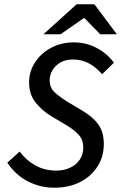

<svg xmlns="http://www.w3.org/2000/svg" viewBox="-20 -865 566 897"><path d="M233 12Q169 12 111.5 -17Q54 -46 14 -105L72 -157Q102 -116 145.5 -92Q189 -68 243 -68Q279 -68 307.5 -81.5Q336 -95 352.5 -119Q369 -143 369 -176Q369 -212 347.5 -235.5Q326 -259 289 -281L218 -323Q176 -349 146 -386.5Q116 -424 116 -480Q116 -531 143.5 -573.5Q171 -616 218.5 -641.5Q266 -667 325 -667Q383 -667 432.5 -640.5Q482 -614 512 -572L457 -518Q432 -548 398 -567.5Q364 -587 321 -587Q286 -587 262 -573Q238 -559 225 -537Q212 -515 212 -491Q212 -455 235.5 -433.5Q259 -412 296 -389L368 -346Q416 -317 440.5 -282Q465 -247 465 -192Q465 -133 435.5 -87Q406 -41 354 -14.5Q302 12 233 12ZM183 -705 338 -845H421L526 -705H448L375 -780H371L263 -705Z"/></svg>

Font: Source Sans 3 ExtraLight Medium
Style: Italic
Weight: 500
Italic angle: -11°
Version: Version 3.052;hotconv 1.1.0;makeotfexe 2.6.0